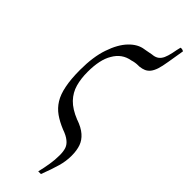

<svg xmlns="http://www.w3.org/2000/svg" viewBox="-312 -668 960 960"><g transform="rotate(45 168.5 -187.5)"><path d="M249 149.9Q249 123 242.7 104.5Q236.3 86.4 218.8 72.8Q201.7 58.6 169.4 47.4Q130.9 31.7 102.5 11.7Q74.2 -8.3 55.7 -38.1Q37.1 -67.9 28.3 -113.3Q19 -157.7 19 -224.1Q19 -316.4 41 -379.9Q63 -445.3 98.1 -481.9Q133.3 -518.6 173.8 -523.9Q173.8 -526.4 174.3 -523.9Q221.2 -532.7 221.2 -532.7Q222.2 -532.7 223.6 -532.7Q242.7 -535.2 253.9 -543.9Q265.6 -552.7 272.9 -568.4Q280.3 -585 285.6 -609.4Q290.5 -636.2 295.9 -657.2Q306.6 -659.7 317.4 -652.8Q310.1 -611.3 302.7 -564Q296.9 -527.3 289.6 -504.9Q282.2 -483.4 272 -470.7Q261.7 -458.5 248.5 -452.6Q235.4 -446.8 216.3 -444.8Q209 -444.8 209 -444.8Q187.5 -444.8 166.5 -438Q110.8 -428.7 81.5 -377Q52.7 -329.6 52.7 -242.7Q52.7 -195.3 63.5 -157.2Q74.2 -118.7 103 -88.4Q131.8 -58.6 184.1 -37.6Q184.1 -30.8 184.6 -37.6Q227.1 -22.9 250.5 -2Q273.9 18.6 283.2 44.9Q293 72.3 293 110.4Q293 149.4 281.7 188Q270.5 227.5 249 283.2Q249 283.2 230 283.2Q238.8 247.1 243.7 215.3Q249 185.1 249 149.9Z"/></g></svg>

Font: Scarab Serif
Style: Light
Weight: 300
Designer: John Roberts
Foundry: Scarab
Version: 1.0